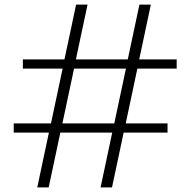

<svg xmlns="http://www.w3.org/2000/svg" viewBox="-20 -820 833 840"><path d="M581 -520 530 -280H713V-240H521L470 0H420L471 -240H244L193 0H143L194 -240H40V-280H203L254 -520H80V-560H262L313 -800H363L312 -560H539L590 -800H640L589 -560H753V-520ZM531 -520H304L253 -280H480Z"/></svg>

Font: Kumar One
Style: Regular
Weight: 400
Designer: Parimal Parmar
Foundry: Indian Type Foundry
Version: Version 1.001;PS 1.001;hotconv 1.0.88;makeotf.lib2.5.647800